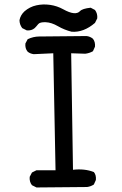

<svg xmlns="http://www.w3.org/2000/svg" viewBox="-20 -835 540 847"><path d="M141 -8 121 -18Q109 -33 111 -55L121 -74L141 -84H225L215 -600L129 -596Q113 -598 102 -607Q90 -621 92 -643L102 -662Q127 -674 153.5 -674Q180 -674 362 -676Q378 -674 390 -664Q401 -650 399 -629L390 -609Q374 -600 356 -598L294 -600L302 -86Q353 -92 394 -76Q405 -63 403 -41L394 -21Q380 -12 364 -10ZM296 -695Q264 -703 235.5 -719.5Q207 -736 181.5 -737Q156 -738 148.5 -728.5Q141 -719 133 -711Q119 -699 98 -701L78 -711Q66 -727 66 -746Q70 -768 88 -785Q111 -805 140.5 -811.5Q170 -818 201 -813.5Q232 -809 259 -794Q286 -779 304.5 -777Q323 -775 333 -786Q343 -797 380 -801L399 -791Q411 -775 409 -754L399 -734Q349 -691 296 -695Z"/></svg>

Font: Kosefont JP
Style: Regular
Weight: 400
Designer: Nozomi Seto 瀬戸のぞみ
Version: Version 3.00;June 19, 2020